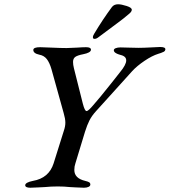

<svg xmlns="http://www.w3.org/2000/svg" viewBox="-20 -874 794 899"><path d="M98 -7Q99 -20 134 -27Q209 -40 231 -109L279 -262Q286 -282 286 -300Q286 -318 278 -345L221 -550Q212 -581 199 -597.5Q186 -614 164 -618Q136 -624 136 -640Q136 -653 168 -653Q184 -653 222 -651Q264 -649 292 -649Q308 -649 340 -651Q368 -653 383 -653Q406 -653 406 -641Q405 -627 369 -620Q343 -615 332.5 -607.5Q322 -600 322 -584Q322 -571 326 -555L368 -388Q377 -354 385 -354Q390 -354 398.5 -362Q407 -370 417 -382Q443 -411 501 -484Q527 -518 542 -536Q571 -571 571 -591Q571 -602 563 -608.5Q555 -615 537 -619Q527 -622 520 -627Q513 -632 513 -639Q513 -645 522 -648.5Q531 -652 544 -652Q570 -652 583 -651L628 -650Q652 -650 688 -652Q720 -654 730 -654Q757 -654 754 -641Q753 -635 747.5 -632Q742 -629 733.5 -626Q725 -623 721 -622Q692 -613 656.5 -589Q621 -565 599 -541Q580 -521 497 -428L430 -354Q410 -332 399 -310.5Q388 -289 378 -257L333 -109Q328 -95 328 -78Q328 -39 379 -27Q392 -24 397.5 -20.5Q403 -17 403 -10Q403 -3 394.5 1Q386 5 373 5Q356 5 336.5 3.5Q317 2 308 2Q280 -1 251 -1Q219 -1 189 2Q179 2 159 3.5Q139 5 122 5Q98 5 98 -7ZM415 -699Q415 -707 421 -716Q461 -783 504 -841Q514 -854 533 -854Q548 -854 573 -846Q598 -838 597 -828Q597 -819 583 -808Q560 -788 528.5 -765Q497 -742 487 -734L444 -702Q432 -692 423 -692Q415 -692 415 -699Z"/></svg>

Font: EB Garamond Medium
Style: Italic
Weight: 500
Italic angle: -17.2°
Designer: Georg Duffner and Octavio Pardo
Foundry: Georg Duffner
Version: Version 1.000